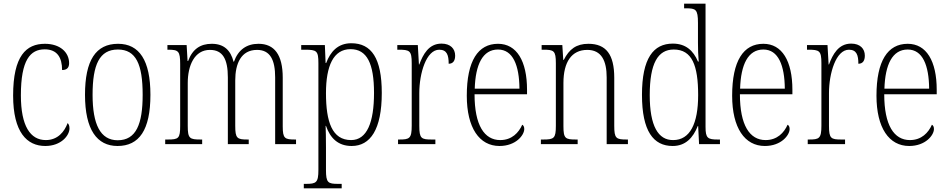

<svg xmlns="http://www.w3.org/2000/svg" viewBox="-20 -780 5135 1039"><path d="M225 10C311 10 356 -47 356 -85C356 -100 352 -108 346 -114C329 -68 293 -22 228 -22C144 -22 93 -98 93 -264C93 -456 144 -513 222 -513C290 -513 316 -468 316 -401C339 -401 354 -411 354 -438C354 -497 305 -543 223 -543C122 -543 51 -478 51 -263C51 -64 126 10 225 10Z M616 10C733 10 794 -76 794 -267C794 -453 734 -543 619 -543C498 -543 440 -453 440 -267C440 -78 505 10 616 10ZM617 -21C523 -21 481 -107 481 -267C481 -430 518 -512 618 -512C716 -512 752 -432 752 -267C752 -109 717 -21 617 -21Z M874 0H1074V-25H1067C1006 -25 996 -30 996 -99V-331C996 -425 1032 -510 1116 -510C1185 -510 1213 -461 1213 -361V0H1326V-25H1320C1263 -25 1253 -31 1253 -99V-345C1253 -435 1284 -510 1371 -510C1442 -510 1469 -456 1469 -361V0H1582V-25H1578C1521 -25 1510 -30 1510 -96V-360C1510 -483 1465 -543 1379 -543C1315 -543 1269 -511 1246 -446H1244C1228 -508 1192 -543 1126 -543C1065 -543 1022 -515 998 -450H995L990 -536H886V-511H891C946 -511 955 -503 955 -433V-100C955 -31 947 -25 887 -25H874Z M1624 239H1829V215H1810C1755 215 1744 209 1744 140V18C1744 -34 1743 -75 1742 -99H1744C1767 -32 1810 10 1883 10C1984 10 2046 -79 2046 -277C2046 -465 1990 -546 1881 -546C1808 -546 1768 -500 1745 -439H1742L1738 -536H1610V-511H1630C1694 -511 1703 -505 1703 -438V139C1703 209 1691 215 1635 215H1624ZM1880 -22C1777 -22 1744 -121 1744 -276C1744 -423 1784 -514 1877 -514C1966 -514 2004 -436 2004 -277C2004 -118 1966 -22 1880 -22Z M2134 0H2336V-25H2317C2260 -25 2249 -30 2249 -99V-276C2249 -384 2287 -511 2357 -511C2399 -511 2408 -481 2408 -435C2433 -435 2443 -453 2443 -479C2443 -516 2418 -544 2369 -544C2300 -544 2269 -485 2249 -431H2247L2241 -536H2130V-511H2136C2197 -511 2208 -506 2208 -438V-100C2208 -30 2196 -25 2140 -25H2134Z M2683 10C2771 10 2817 -48 2817 -82C2817 -95 2812 -102 2806 -105C2787 -62 2750 -22 2687 -22C2601 -22 2548 -102 2548 -270H2832V-294C2832 -450 2776 -543 2675 -543C2567 -543 2506 -451 2506 -262C2506 -88 2574 10 2683 10ZM2791 -300H2549C2553 -431 2592 -512 2675 -512C2756 -512 2790 -426 2791 -300Z M2907 0H3106V-25H3098C3039 -25 3029 -30 3029 -98V-331C3029 -444 3073 -510 3158 -510C3235 -510 3263 -451 3263 -361V0H3378V-25H3371C3314 -25 3304 -31 3304 -99V-359C3304 -485 3260 -543 3164 -543C3099 -543 3060 -514 3031 -456H3028L3023 -536H2911V-511H2921C2977 -511 2988 -506 2988 -438V-99C2988 -31 2978 -25 2919 -25H2907Z M3620 10C3689 10 3730 -33 3756 -98H3758L3763 0H3876V-25H3865C3810 -25 3798 -32 3798 -93V-760H3682V-735H3692C3745 -735 3757 -730 3757 -656V-548C3757 -515 3758 -479 3761 -447H3757C3732 -506 3691 -544 3621 -544C3516 -544 3454 -465 3454 -267C3454 -70 3516 10 3620 10ZM3623 -22C3542 -21 3496 -98 3496 -265C3496 -437 3540 -512 3626 -512C3725 -512 3758 -426 3758 -265C3758 -111 3714 -22 3623 -22Z M4119 10C4207 10 4253 -48 4253 -82C4253 -95 4248 -102 4242 -105C4223 -62 4186 -22 4123 -22C4037 -22 3984 -102 3984 -270H4268V-294C4268 -450 4212 -543 4111 -543C4003 -543 3942 -451 3942 -262C3942 -88 4010 10 4119 10ZM4227 -300H3985C3989 -431 4028 -512 4111 -512C4192 -512 4226 -426 4227 -300Z M4351 0H4553V-25H4534C4477 -25 4466 -30 4466 -99V-276C4466 -384 4504 -511 4574 -511C4616 -511 4625 -481 4625 -435C4650 -435 4660 -453 4660 -479C4660 -516 4635 -544 4586 -544C4517 -544 4486 -485 4466 -431H4464L4458 -536H4347V-511H4353C4414 -511 4425 -506 4425 -438V-100C4425 -30 4413 -25 4357 -25H4351Z M4900 10C4988 10 5034 -48 5034 -82C5034 -95 5029 -102 5023 -105C5004 -62 4967 -22 4904 -22C4818 -22 4765 -102 4765 -270H5049V-294C5049 -450 4993 -543 4892 -543C4784 -543 4723 -451 4723 -262C4723 -88 4791 10 4900 10ZM5008 -300H4766C4770 -431 4809 -512 4892 -512C4973 -512 5007 -426 5008 -300Z"/></svg>

Font: Noto Serif Thai Condensed ExtraLight
Style: Regular
Weight: 200
Width: 3
Designer: Monotype Design Team
Foundry: Monotype Imaging Inc.
Version: Version 2.002